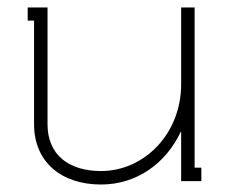

<svg xmlns="http://www.w3.org/2000/svg" viewBox="-20 -484 611 513"><path d="M107 -464H54V-429H71V-152C71 -52 143 9 250 9C345 9 423 -47 463 -132H464V0H518V-36H500V-464H464V-259C464 -125 364 -27 250 -27C163 -27 107 -71 107 -152V-429Z"/></svg>

Font: Rawengulk
Style: Regular
Weight: 400
Version: Version 0.9